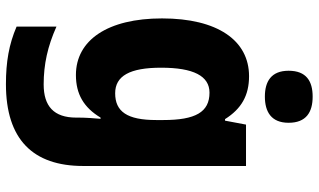

<svg xmlns="http://www.w3.org/2000/svg" viewBox="-228 -580 1048 631"><g transform="rotate(90 295.5 -264.0)"><path d="M297 -768C246 -768 212 -747 212 -689C212 -632 247 -611 297 -611C347 -611 383 -632 383 -689C383 -747 348 -768 297 -768ZM230 -559C112 -559 40 -455 40 -273C40 -95 111 10 226 10C289 10 333 -16 366 -71H370C368 -49 366 -21 366 0V9C366 83 328 116 257 116C191 116 132 103 67 74V205C125 230 183 240 256 240C438 240 525 151 525 -14V-549H389L376 -480H371C337 -534 293 -559 230 -559ZM284 -429C348 -429 374 -383 374 -277V-254C374 -158 346 -119 286 -119C229 -119 202 -167 202 -270C202 -376 229 -429 284 -429Z"/></g></svg>

Font: Noto Sans Gurmukhi UI SemiCondensed ExtraBold
Style: Regular
Weight: 800
Width: 4
Designer: Jelle Bosma - Monotype Design Team
Foundry: Monotype Imaging Inc.
Version: Version 2.004